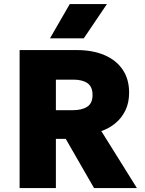

<svg xmlns="http://www.w3.org/2000/svg" viewBox="-20 -954 734 974"><path d="M79.5 0V-700H370Q450 -700 509.8 -674.5Q569.5 -649 602.2 -600.8Q635 -552.5 635 -484Q635 -433 616.2 -394.2Q597.5 -355.5 565.5 -329Q533.5 -302.5 494 -289L674.5 0H457L313.5 -249.5H263.5V0ZM263.5 -395H349.5Q396 -395 422.8 -412.8Q449.5 -430.5 449.5 -472Q449.5 -514 423.8 -532Q398 -550 352 -550H263.5ZM233.5 -759.5 334 -933.5H522.5L405 -759.5Z"/></svg>

Font: Geologica ExtraBold
Style: Regular
Weight: 800
Designer: Sindre Bremnes, Frode Helland
Foundry: Monokrom Skriftforlag AS
Version: Version 1.010;gftools[0.9.28]